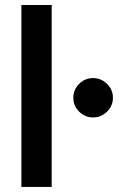

<svg xmlns="http://www.w3.org/2000/svg" viewBox="-20 -742 472 762"><path d="M64.9 -722.2H185.1V0H64.9ZM349.1 -432.1Q381.3 -432.1 404.8 -409.2Q428.2 -386.2 428.2 -354Q428.2 -321.8 404.8 -298.8Q381.3 -275.9 349.1 -275.9Q317.4 -275.9 294.2 -298.8Q271 -321.8 271 -354Q271 -386.2 294.2 -409.2Q317.4 -432.1 349.1 -432.1Z"/></svg>

Font: Human Sans Medium
Style: Regular
Weight: 500
Designer: Tim Radville
Foundry: Continuum
Version: Version 1.000;FEAKit 1.0